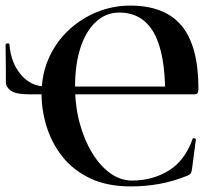

<svg xmlns="http://www.w3.org/2000/svg" viewBox="-20 -656 780 688"><path d="M449 12Q363 12 302 -17.5Q241 -47 203 -95.5Q165 -144 147 -202.5Q129 -261 129 -319Q129 -390 155 -448Q181 -506 226 -548Q271 -590 328 -613Q385 -636 446 -636Q571 -636 631 -563.5Q691 -491 691 -339Q691 -327 688 -322.5Q685 -318 676 -318H572Q572 -467 531 -539Q490 -611 407 -611Q360 -611 324 -578Q288 -545 268.5 -485.5Q249 -426 249 -346Q249 -276 265.5 -215Q282 -154 310.5 -107.5Q339 -61 375.5 -35Q412 -9 453 -9Q527 -9 585 -45Q643 -81 670 -158Q671 -162 676.5 -160.5Q682 -159 682 -157L668 -50Q666 -38 663.5 -34.5Q661 -31 653 -27Q601 -6 551 3Q501 12 449 12ZM1 -361Q1 -381 1 -402.5Q1 -424 0.5 -447.5Q0 -471 0 -495Q0 -500 7 -500.5Q14 -501 14 -496Q19 -431 55 -388.5Q91 -346 145 -346H667V-318H84Q37 -318 19 -331Q1 -344 1 -361Z"/></svg>

Font: Cormorant
Style: Bold
Weight: 700
Designer: Christian Thalmann (Catharsis Fonts)
Foundry: Catharsis Fonts
Version: Version 4.000